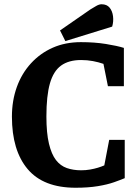

<svg xmlns="http://www.w3.org/2000/svg" viewBox="-20 -864 646 902"><path d="M335 18Q184 18 110 -69.5Q36 -157 36 -316Q36 -391 59 -455Q82 -519 125.5 -566.5Q169 -614 228 -640Q287 -666 360 -666Q424 -666 477 -657.5Q530 -649 562 -639V-459H487L466 -564Q443 -572 416.5 -577Q390 -582 361 -582Q303 -582 267 -556Q231 -530 214.5 -472Q198 -414 198 -317Q198 -239 210 -189Q222 -139 243 -112Q264 -85 294 -74.5Q324 -64 361 -64Q383 -64 403 -67.5Q423 -71 439.5 -76Q456 -81 470 -87L493 -207H566V-27Q547 -19 516 -8Q485 3 440 10.5Q395 18 335 18ZM287 -671 262 -721 405 -820Q418 -828 432 -836Q446 -844 457 -844Q482 -844 495 -828Q508 -812 511 -787.5Q514 -763 507 -739Z"/></svg>

Font: Faustina Light
Style: Bold
Weight: 700
Version: Version 1.200